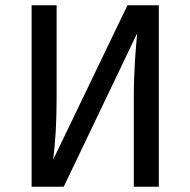

<svg xmlns="http://www.w3.org/2000/svg" viewBox="-20 -709 723 729"><path d="M583 -689H464L182 -103C189 -162 195 -229 195 -353V-689H100V0H222L501 -583C496 -533 488 -444 488 -336V0H583Z"/></svg>

Font: Fira Math
Style: Regular
Weight: 400
Designer: Xiangdong Zeng
Foundry: Xiangdong Zeng
Version: Version 0.3.4